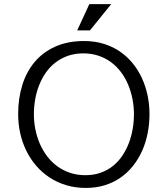

<svg xmlns="http://www.w3.org/2000/svg" viewBox="-20 -901 818 935"><path d="M708 -345.2Q708 -392.6 698.5 -437.3Q689 -481.9 670.7 -521.5Q652.3 -561 625.2 -594Q598.1 -627 562.7 -650.9Q527.3 -674.8 483.9 -688Q440.4 -701.2 389.6 -701.2Q309.6 -701.2 249.3 -674.1Q189 -647 148.7 -599.1Q108.4 -551.3 88.4 -486.1Q68.4 -420.9 68.4 -345.2Q68.4 -296.9 78.6 -251.5Q88.9 -206.1 108.6 -166Q128.4 -126 157 -93Q185.5 -60.1 222.2 -36.1Q258.8 -12.2 303 1Q347.2 14.2 397.9 14.2Q448.7 14.2 491.5 0.7Q534.2 -12.7 568.6 -37.1Q603 -61.5 629.2 -95Q655.3 -128.4 672.9 -168.2Q690.4 -208 699.2 -253.2Q708 -298.3 708 -345.2ZM632.3 -345.2Q632.3 -309.1 626.2 -273.2Q620.1 -237.3 607.4 -204.1Q594.7 -170.9 575.4 -142.3Q556.2 -113.8 530 -92.8Q503.9 -71.8 470.2 -59.8Q436.5 -47.9 395.5 -47.9Q355 -47.9 320.6 -59.6Q286.1 -71.3 258.3 -91.8Q230.5 -112.3 209.2 -140.4Q188 -168.5 173.8 -201.4Q159.7 -234.4 152.3 -271Q145 -307.6 145 -345.2Q145 -381.3 151.4 -417.5Q157.7 -453.6 170.7 -486.3Q183.6 -519 203.4 -547.4Q223.1 -575.7 250 -596.4Q276.9 -617.2 310.8 -629.2Q344.7 -641.1 385.7 -641.1Q426.3 -641.1 460.4 -629.4Q494.6 -617.7 522 -597.2Q549.3 -576.7 570.1 -548.6Q590.8 -520.5 604.5 -487.5Q618.2 -454.6 625.2 -418.2Q632.3 -381.8 632.3 -345.2ZM356 -752.9H418L521.5 -880.9H415Z"/></svg>

Font: Saysettha
Style: Regular
Weight: 400
Designer: John M. Durdin
Foundry: Lao Script for Windows
Version: Version 2.201